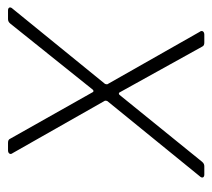

<svg xmlns="http://www.w3.org/2000/svg" viewBox="-46 -496 542 491"><g transform="rotate(-90 225.5 -251.0)"><path d="M24 0H45C49 0 53 -1 57 -6L228 -217C230 -219 233 -219 234 -217L351 -6C353 -1 357 0 362 0H382C390 0 394 -6 389 -12L255 -248C255 -250 255 -252 256 -254L448 -490C454 -496 452 -502 444 -502H422C418 -502 414 -501 410 -496L241 -285C239 -283 236 -283 235 -285L116 -496C114 -501 110 -502 105 -502H86C78 -502 74 -496 79 -490L213 -254C213 -252 213 -250 212 -248L20 -12C14 -6 16 0 24 0Z"/></g></svg>

Font: Barlow ExtraLight
Style: Italic
Weight: 275
Italic angle: -7°
Designer: Jeremy Tribby
Foundry: Tribby Type
Version: Version 1.422;hotconv 1.0.109;makeotfexe 2.5.65596